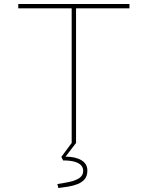

<svg xmlns="http://www.w3.org/2000/svg" viewBox="-20 -720 744 967"><path d="M341 0V-678H72V-700H632V-678H363V0ZM274 227 269 207Q303 202 332.5 195.5Q362 189 380.5 176Q399 163 399 141Q399 123 387.5 111.5Q376 100 353.5 94Q331 88 298 88L289 70L341 0H363L310 69Q360 69 390 87Q420 105 420 139Q420 167 406 183Q392 199 370 207.5Q348 216 322.5 220Q297 224 274 227Z"/></svg>

Font: Lexend Tera Thin
Style: Regular
Weight: 250
Version: Version 1.007